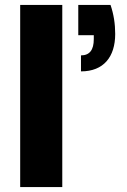

<svg xmlns="http://www.w3.org/2000/svg" viewBox="-20 -760 514 780"><path d="M62 -740V0H233V-740ZM298 -617H361V-601C361 -557 344 -535 309 -535V-470C401 -470 448 -529 448 -622C448 -663 442 -702 429 -740H298Z"/></svg>

Font: Poppins
Style: Bold
Weight: 700
Designer: Ninad Kale (Devanagari), Jonny Pinhorn (Latin)
Foundry: Indian Type Foundry
Version: 4.004